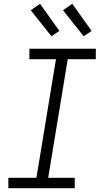

<svg xmlns="http://www.w3.org/2000/svg" viewBox="-20 -992 540 1012"><path d="M374 0H24V-55H172L275 -680H135V-735H485V-680H337L234 -55H374ZM421 -801 312 -938 361 -972 463 -829ZM251 -801 142 -938 191 -972 293 -829Z"/></svg>

Font: Iosevka Term Curly Lt Obl
Style: Regular
Weight: 300
Italic angle: -9°
Designer: Belleve Invis
Foundry: Belleve Invis
Version: Version 32.3.0